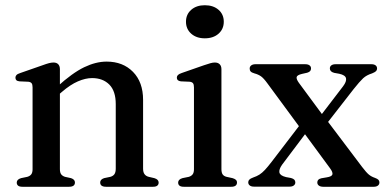

<svg xmlns="http://www.w3.org/2000/svg" viewBox="-20 -714 1481 734"><path d="M209 -449.5V-67.5Q209 -54 214 -47.5Q219 -41 228.5 -38L251.5 -33Q266.5 -28 266.5 -16.5Q266.5 0 244 0H65.5Q54.5 0 49.2 -4.2Q44 -8.5 44 -16Q44 -22 48 -26.2Q52 -30.5 60.5 -33L84.5 -38Q94.5 -41 99.5 -47.5Q104.5 -54 104.5 -67V-380Q104.5 -391 100.8 -395.8Q97 -400.5 88.5 -401.5L54.5 -403Q46 -404 42.5 -407.5Q39 -411 39 -417Q39 -423 43 -427.2Q47 -431.5 58 -435L142.5 -464.5Q157.5 -470 167 -472.5Q176.5 -475 184.5 -475Q196.5 -475 202.8 -468.2Q209 -461.5 209 -449.5ZM195 -344 176 -363 198 -382Q257 -435.5 301.8 -457Q346.5 -478.5 387.5 -478.5Q450 -478.5 488.5 -439.2Q527 -400 527 -332V-69.5Q527 -55 532.8 -47.8Q538.5 -40.5 548.5 -38L570 -33Q578.5 -30.5 582.5 -26.2Q586.5 -22 586.5 -16Q586.5 -8.5 581.2 -4.2Q576 0 565 0H385.5Q363 0 363 -16.5Q363 -28 378 -33L402 -38Q412.5 -41 417.5 -48.2Q422.5 -55.5 422.5 -69.5V-316Q422.5 -366 397.8 -390.8Q373 -415.5 332 -415.5Q307 -415.5 278 -403Q249 -390.5 216.5 -362.5Z M826.5 -449.5V-67.5Q826.5 -54 831.2 -47.2Q836 -40.5 846 -38L869 -33Q877.5 -30.5 881.8 -26.5Q886 -22.5 886 -16Q886 -8.5 880.5 -4.2Q875 0 864 0H682.5Q671.5 0 666.2 -4.2Q661 -8.5 661 -16Q661 -22 665 -26.2Q669 -30.5 677.5 -33L702 -38Q711.5 -41 716.5 -47.5Q721.5 -54 721.5 -67V-380Q721.5 -391 717.8 -395.8Q714 -400.5 705.5 -401.5L671.5 -403Q663.5 -404 659.8 -407.5Q656 -411 656 -417Q656 -423 660.2 -427.2Q664.5 -431.5 675 -435L759.5 -464.5Q775.5 -470 784.8 -472.5Q794 -475 801 -475Q813.5 -475 820 -468.2Q826.5 -461.5 826.5 -449.5ZM763 -567.5Q731 -567.5 711 -585.2Q691 -603 691 -631Q691 -659 711 -676.5Q731 -694 763 -694Q795.5 -694 815.5 -676.5Q835.5 -659 835.5 -631Q835.5 -603 815.5 -585.2Q795.5 -567.5 763 -567.5Z M1137.5 -251 1169.5 -232 1058.5 -84.5Q1045.5 -66 1048.2 -54.2Q1051 -42.5 1073.5 -37L1092.5 -33.5Q1101.5 -31 1105.2 -27Q1109 -23 1109 -16.5Q1109 -9.5 1103.2 -5Q1097.5 -0.5 1087.5 -0.5H950.5Q940.5 -0.5 934.8 -5Q929 -9.5 929 -17Q929 -23 933 -27.2Q937 -31.5 948 -35.5Q961.5 -40 971.8 -46.5Q982 -53 992.8 -64.5Q1003.5 -76 1018.5 -95.5ZM1122.5 -397.5 1224 -260 1229 -255 1364.5 -75.5Q1380.5 -54.5 1390.2 -46.5Q1400 -38.5 1413.5 -34Q1423 -30.5 1426.8 -26.5Q1430.5 -22.5 1430.5 -16.5Q1430.5 -9 1424.8 -4.5Q1419 0 1409 0H1215.5Q1205 0 1199 -4.5Q1193 -9 1193 -16.5Q1193 -22.5 1196.5 -26.5Q1200 -30.5 1208.5 -32.5L1229 -36Q1248.5 -39 1250.8 -47.2Q1253 -55.5 1241.5 -71L1133 -218.5L1128 -224.5L1002.5 -395Q988 -415 977.8 -422.2Q967.5 -429.5 952.5 -433.5Q942 -436.5 938.2 -440.8Q934.5 -445 934.5 -452Q934.5 -459.5 940.5 -464Q946.5 -468.5 956.5 -468.5H1147Q1157.5 -468.5 1163.2 -464.2Q1169 -460 1169 -452.5Q1169 -446.5 1165.8 -442.5Q1162.5 -438.5 1154.5 -436L1134.5 -431.5Q1115.5 -427 1114 -419.2Q1112.5 -411.5 1122.5 -397.5ZM1216 -224.5 1184 -243.5 1291.5 -384Q1305.5 -402.5 1302.8 -414.8Q1300 -427 1277 -432L1257.5 -435.5Q1248.5 -438 1244.8 -442.2Q1241 -446.5 1241 -452.5Q1241 -460 1246.8 -464.2Q1252.5 -468.5 1263 -468.5H1400Q1410 -468.5 1415.8 -464.2Q1421.5 -460 1421.5 -452Q1421.5 -446 1417.5 -442Q1413.5 -438 1402.5 -433.5Q1381.5 -427 1368.2 -414.8Q1355 -402.5 1332 -373.5Z"/></svg>

Font: Fraunces 20pt
Style: Regular
Weight: 400
Version: Version 1.000;[b76b70a41]